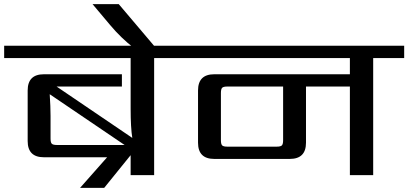

<svg xmlns="http://www.w3.org/2000/svg" viewBox="-40 -842 1963 923"><path d="M234 -145H559L199 -389Q203 -329 203 -285V-176Q203 -157 209 -151Q215 -145 234 -145ZM849 -622V-563H701V0H588V-96L461 61H345L475 -86H171Q93 -86 93 -164V-407Q93 -485 171 -485H546V-426H232L596 -179Q588 -228 588 -320V-563H-20V-622Z M709 -612H603Q543 -658 490 -721L405 -822H531Z M1321 -168V-426H1053Q1034 -426 1028 -420Q1022 -414 1022 -395V-168Q1022 -149 1028 -143Q1034 -137 1053 -137H1290Q1309 -137 1315 -143Q1321 -149 1321 -168ZM1903 -622V-563H1754V0H1642V-426H1431V-156Q1431 -78 1353 -78H990Q912 -78 912 -156V-407Q912 -485 990 -485H1642V-563H809V-622Z"/></svg>

Font: Sarpanch Medium
Style: Regular
Weight: 500
Designer: Manushi Parikh (Devanagari and Latin), Jyotish Sonowal (Devanagari)
Foundry: Indian Type Foundry
Version: Version 2.004;PS 1.0;hotconv 1.0.78;makeotf.lib2.5.61930; tt